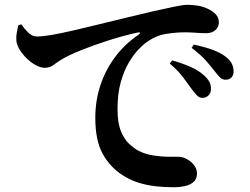

<svg xmlns="http://www.w3.org/2000/svg" viewBox="-20 -754 1040 798"><path d="M774.9 -386.3Q760.9 -406.5 740.7 -433.1Q720.5 -459.7 685.6 -489.9L695.5 -503.1Q737.3 -491.2 771.6 -476.1Q805.9 -461.1 828.8 -439.9Q844.8 -425.6 851.2 -411.6Q857.5 -397.6 856.7 -383.3Q856.7 -367.9 846.6 -357.6Q836.5 -347.2 820.2 -347.2Q808 -347.9 797.8 -358.4Q787.6 -368.8 774.9 -386.3ZM868.1 -463.4Q854.2 -481.2 835 -503.1Q815.8 -525 776.5 -555.2L785.4 -568.6Q828 -559.9 861.7 -547.7Q895.4 -535.5 915.8 -519.8Q935 -505.7 942.9 -490.5Q950.8 -475.2 950.8 -457.8Q950.8 -441.7 942.2 -432.2Q933.5 -422.6 918 -422.6Q903.3 -422.6 893.1 -433.5Q882.9 -444.4 868.1 -463.4ZM68.2 -653 56 -648.9Q53.6 -637.2 50.2 -620.7Q46.9 -604.3 47.9 -586.5Q49.3 -568.2 61.2 -548.5Q73.1 -528.7 91.1 -511.2Q109.1 -493.7 129.1 -482.9Q149.2 -472.2 166.3 -472.2Q187.6 -472.2 204.3 -485.2Q221 -498.1 236.5 -507.1Q266.7 -525.2 318.5 -545.9Q370.3 -566.7 431.8 -586.3Q493.3 -605.9 552.4 -618.9Q560.7 -620.9 561.4 -617.6Q562.2 -614.2 555.7 -609.5Q499 -571.2 458.8 -517.6Q418.6 -464 397.4 -400Q376.1 -335.9 376.1 -264.4Q376.1 -169.6 407.1 -114Q438.1 -58.5 489.7 -25.7Q521 -5.7 555.5 5.2Q590.1 16.1 627.4 20.2Q664.8 24.3 702.9 24.3Q725.9 24.3 747.8 19.6Q769.7 14.9 784.2 2.5Q798.7 -10 798.7 -33Q798.7 -51.8 786.6 -67.4Q774.4 -83 756.7 -92.7Q739 -102.4 721.7 -102.4Q707.8 -102.4 678.8 -102.6Q649.9 -102.7 616.5 -108Q583.1 -113.3 554.7 -127.8Q537.3 -137.4 517.2 -155.7Q497.1 -174.1 482.8 -208.4Q468.5 -242.6 468.5 -300.7Q468.5 -364.7 481.8 -412.2Q495.2 -459.8 515.1 -493.3Q535 -526.9 554.9 -547.8Q574.8 -568.6 588.5 -577.9Q628.4 -606.9 671.4 -613.3Q714.4 -619.7 748.5 -619.7Q770 -619.7 793.6 -617.9Q817.1 -616 836.7 -616Q861.4 -616 875.5 -629.2Q889.7 -642.3 889.7 -661Q889.7 -681.1 876.4 -694.8Q863.2 -708.5 843.1 -717.7Q823.9 -727 802.1 -730.5Q780.3 -734 757.6 -734Q742.1 -734 705.1 -726.4Q668 -718.9 618.5 -707.6Q568.9 -696.4 515.5 -683.1Q449.6 -667.2 390.2 -652.6Q330.8 -638 281.2 -626.6Q231.7 -615.2 194 -608.7Q156.3 -602.3 133.9 -602.3Q114.2 -602.3 97.9 -618.1Q81.6 -634 68.2 -653Z"/></svg>

Font: Noto Serif KR
Style: Regular
Weight: 200
Designer: Ryoko NISHIZUKA 西塚涼子 (kana & ideographs); Frank Grießhammer (Latin, Greek & Cyrillic); Wenlong ZHANG 张文龙 (bopomofo); San
Foundry: Adobe
Version: Version 2.001;hotconv 1.1.0;makeotfexe 2.6.0